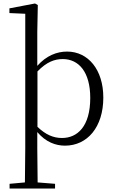

<svg xmlns="http://www.w3.org/2000/svg" viewBox="-20 -822 663 1102"><path d="M35 260H296V233L196 225L194 30V-64C243 -6 300 14 353 14C481 14 573 -92 573 -262C573 -422 486 -526 365 -526C307 -526 246 -503 194 -444V-639L197 -793L181 -802L34 -774V-747L125 -743V30L123 225L35 233ZM195 -412C248 -467 294 -483 340 -483C432 -483 498 -409 498 -260C498 -96 424 -30 336 -30C286 -30 242 -49 195 -94Z"/></svg>

Font: Noto Serif JP Light
Style: Regular
Weight: 300
Designer: Ryoko NISHIZUKA 西塚涼子 (kana & ideographs); Frank Grießhammer (Latin, Greek & Cyrillic); Wenlong ZHANG 张文龙 (bopomofo); San
Foundry: Adobe
Version: Version 2.001;hotconv 1.1.0;makeotfexe 2.6.0